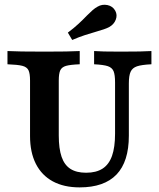

<svg xmlns="http://www.w3.org/2000/svg" viewBox="-20 -789 679 820"><path d="M108.3 -208.1V-445.2Q108.3 -475.4 101.6 -489.1Q94.8 -502.9 75.3 -507.9Q55.8 -512.9 11.9 -514.5V-571Q54.9 -568.5 171 -568.5Q276.9 -568.5 320.5 -571V-514.5Q280.2 -512.9 262 -507.7Q243.9 -502.4 237.4 -488.7Q231 -475 231 -445.2V-210.4Q231 -154.1 243.1 -119.1Q255.2 -84.1 280.9 -67.7Q306.6 -51.3 347.7 -51.3Q390.8 -51.3 418.1 -68.9Q445.3 -86.5 458.4 -123.3Q471.4 -160 471.4 -218V-436.5Q471.4 -469.8 465 -485Q458.5 -500.3 440.4 -506.4Q422.2 -512.5 381.9 -514.5V-571Q411.6 -568.5 494.3 -568.5Q591.3 -568.5 626.7 -571V-514.5Q584.8 -512.5 565.1 -505.8Q545.4 -499.1 537.9 -482.7Q530.3 -466.3 530.3 -432.8V-209.3Q530.3 -98.7 477.7 -43.7Q425 11.3 320 11.3Q253 11.3 205.5 -14.4Q158.1 -40.2 133.2 -89.2Q108.3 -138.3 108.3 -208.1ZM394.2 -654.8Q409.2 -659.1 423 -663.7Q436.7 -668.4 446.2 -673.3Q467.1 -685.2 474.5 -705.2Q482 -725.1 472.4 -742.9Q461.5 -762.8 438.8 -767.4Q416.1 -772 396.6 -760.5Q385.9 -754.7 375.4 -745.5Q364.9 -736.3 350.6 -722Q334.1 -704.6 315.1 -687.1Q296.2 -669.5 269.8 -649.7L288.4 -618.3Q318.4 -631.2 342.2 -638.9Q366 -646.7 394.2 -654.8Z"/></svg>

Font: Playfair Micro SmCond SmLight
Style: Regular
Weight: 360
Width: 4
Designer: Claus Eggers Sørensen
Foundry: Claus Eggers Sørensen
Version: Version 2.100;Glyphs 3.2 (3219)